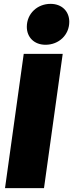

<svg xmlns="http://www.w3.org/2000/svg" viewBox="-20 -975 379 995"><path d="M216 -743C285 -743 339 -794 339 -862C339 -916 301 -955 242 -955C173 -955 119 -904 119 -836C119 -782 157 -743 216 -743ZM305 -696H103L6 0H208Z"/></svg>

Font: Fira Sans Heavy
Style: Italic
Weight: 900
Italic angle: -8°
Designer: bBox Type GmbH & Carrois Corporate GbR & Edenspiekermann AG
Foundry: bBox Type GmbH & Carrois Corporate GbR & Edenspiekermann AG
Version: Version 4.301;PS 004.301;hotconv 1.0.88;makeotf.lib2.5.64775